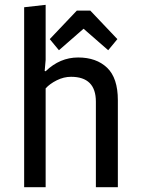

<svg xmlns="http://www.w3.org/2000/svg" viewBox="-20 -775 583 795"><path d="M354 -731 466 -613 428 -567 326 -656 224 -567 186 -613 298 -731ZM169 -480Q228 -537 303.5 -537Q379 -537 423.5 -494.5Q468 -452 468 -360V0H377V-354Q377 -457 274 -457Q244 -457 215 -442.5Q186 -428 169 -409V0H80V-745L169 -755V-527L165 -481Z"/></svg>

Font: Magra
Style: Regular
Weight: 400
Designer: Viviana Monsalve
Foundry: Viviana Monsalve
Version: Version 1.001